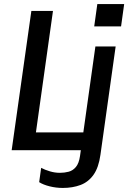

<svg xmlns="http://www.w3.org/2000/svg" viewBox="-20 -740 640 946"><path d="M37.5 0 134.5 -686H241L157 -87.8H412.2L414.2 0ZM289.5 186Q256.2 186 224.6 178.1Q193 170.2 173 157.5L182.8 87Q201 96.8 225.6 104.1Q250.2 111.5 275.2 111.5Q297.8 111.5 318.2 106.1Q338.8 100.8 353.9 82.8Q369 64.8 374.2 28.8L450 -511H549.8L474.8 23.2Q466 85.8 440.8 121.2Q415.5 156.8 376.8 171.4Q338 186 289.5 186ZM444.2 -610 459.5 -720H591.8L576.5 -610Z"/></svg>

Font: Chivo Mono Medium
Style: Italic
Weight: 500
Italic angle: -8.05°
Monospace: yes
Designer: Hector Gatti
Foundry: Omnibus-Type
Version: Version 1.008